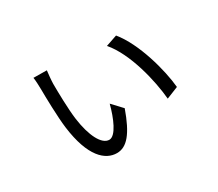

<svg xmlns="http://www.w3.org/2000/svg" viewBox="-110 -809 1220 1073"><g transform="rotate(-30 500.0 -273.0)"><path d="M270 -571 184 -572C187 -559 189 -511 189 -493C189 -449 192 -312 201 -243C227 -40 305 26 379 26C444 26 492 -32 541 -170L481 -234C460 -152 421 -60 379 -60C330 -60 290 -139 274 -256C265 -321 263 -441 263 -487C263 -505 268 -558 270 -571ZM702 -546 629 -521C719 -417 766 -214 776 -96L853 -127C843 -239 789 -441 702 -546Z"/></g></svg>

Font: Noto Sans HK
Style: Regular
Weight: 400
Designer: Ryoko NISHIZUKA 西塚涼子 (kana, bopomofo & ideographs); Paul D. Hunt (Latin, Greek & Cyrillic); Sandoll Communications 산돌커뮤니
Foundry: Adobe
Version: Version 2.004;hotconv 1.0.118;makeotfexe 2.5.65603